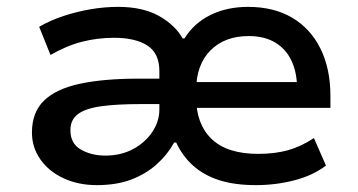

<svg xmlns="http://www.w3.org/2000/svg" viewBox="-20 -530 1043 559"><path d="M262 9Q208 9 165 -11Q122 -31 97.5 -66Q73 -101 73 -144Q73 -203 108 -237Q143 -271 212 -286Q281 -301 383 -301H470V-227H392Q319 -227 273.5 -220.5Q228 -214 206.5 -197.5Q185 -181 185 -151Q185 -112 215.5 -94.5Q246 -77 287 -77Q332 -77 367.5 -96Q403 -115 423.5 -146Q444 -177 444 -211V-323Q444 -375 409 -397.5Q374 -420 312 -420Q264 -420 219 -408.5Q174 -397 127 -370L94 -452Q127 -471 165 -483.5Q203 -496 243.5 -503Q284 -510 324 -510Q395 -510 442 -484Q489 -458 512 -418H517Q545 -463 593 -486.5Q641 -510 702 -510Q777 -510 830.5 -478.5Q884 -447 913 -388.5Q942 -330 942 -251V-216H528V-291H865L845 -271Q845 -318 829 -352.5Q813 -387 781.5 -406Q750 -425 704 -425Q634 -425 592.5 -383Q551 -341 551 -266V-247Q551 -169 596 -125.5Q641 -82 732 -82Q780 -82 818 -92.5Q856 -103 894 -128L929 -48Q891 -19 837 -5Q783 9 725 9Q663 9 618 -5.5Q573 -20 542 -48Q511 -76 493 -115H487Q467 -79 435.5 -51Q404 -23 361.5 -7Q319 9 262 9Z"/></svg>

Font: Nunito Sans 6pt SemiBold
Style: Regular
Weight: 600
Version: Version 3.101;gftools[0.9.27]